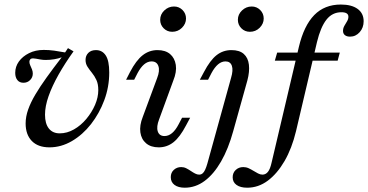

<svg xmlns="http://www.w3.org/2000/svg" viewBox="-20 -651 1655 863"><path d="M202.4 11.3Q150.8 11.3 123 -17.3Q95.2 -46 95.2 -96Q95.2 -126.6 106.5 -158.5Q117.7 -190.3 138.7 -225.8Q159.7 -261.3 189.5 -302.8Q219.4 -344.4 257.3 -393.5Q242.7 -387.9 223.8 -384.7Q204.8 -381.5 185.5 -381.5Q173.4 -381.5 162.1 -383.5Q150.8 -385.5 142.3 -387.1Q133.9 -388.7 128.2 -388.7Q120.2 -388.7 116.1 -384.3Q112.1 -379.8 112.1 -373.4Q112.1 -365.3 116.1 -356.9Q120.2 -348.4 123.8 -339.1Q127.4 -329.8 127.4 -320.2Q127.4 -303.2 115.3 -291.1Q103.2 -279 85.5 -279Q67.7 -279 58.1 -291.1Q48.4 -303.2 48.4 -323.4Q48.4 -351.6 64.9 -374.6Q81.5 -397.6 110.5 -412.1Q139.5 -426.6 176.6 -426.6Q200 -426.6 223.4 -423.4Q246.8 -420.2 272.6 -415.3L285.5 -434.7L310.5 -420.2Q271.8 -366.1 243.1 -315.3Q214.5 -264.5 198.4 -219Q182.3 -173.4 182.3 -135.5Q182.3 -95.2 199.6 -73.4Q216.9 -51.6 248.4 -51.6Q281.5 -51.6 312.5 -69.4Q343.5 -87.1 368.1 -116.5Q392.7 -146 407.3 -179.8Q421.8 -213.7 421.8 -246Q421.8 -273.4 413.3 -291.5Q404.8 -309.7 393.5 -323.4Q382.3 -337.1 373.4 -350.8Q364.5 -364.5 364.5 -381.5Q364.5 -400.8 377 -413.3Q389.5 -425.8 411.3 -425.8Q439.5 -425.8 455.2 -402Q471 -378.2 471 -325Q471 -260.5 448.8 -200.8Q426.6 -141.1 389.1 -93.1Q351.6 -45.2 303.2 -16.9Q254.8 11.3 202.4 11.3Z M693.5 11.3Q658.1 11.3 636.7 -6.9Q615.3 -25 610.9 -56Q606.5 -87.1 621.8 -125.8L686.3 -300Q699.2 -333.1 691.9 -354Q684.7 -375 661.3 -375Q643.5 -375 627.8 -361.7Q612.1 -348.4 598.4 -322.6L583.1 -292.7H546.8L564.5 -327.4Q591.9 -379.8 621.4 -402.8Q650.8 -425.8 687.9 -425.8Q723.4 -425.8 744.4 -408.1Q765.3 -390.3 770.2 -359.3Q775 -328.2 758.9 -288.7L695.2 -114.5Q682.3 -81.5 689.1 -60.5Q696 -39.5 719.4 -39.5Q755.6 -39.5 783.1 -92.7L798.4 -121.8H834.7L816.1 -87.1Q788.7 -34.7 759.7 -11.7Q730.6 11.3 693.5 11.3ZM754 -508.1Q731.5 -508.1 715.7 -523.8Q700 -539.5 700 -562.1Q700 -586.3 718.5 -604Q737.1 -621.8 762.1 -621.8Q784.7 -621.8 800.4 -606Q816.1 -590.3 816.1 -567.7Q816.1 -544.4 798 -526.2Q779.8 -508.1 754 -508.1Z M810.5 192.7Q781.5 192.7 764.5 180.2Q747.6 167.7 747.6 145.2Q747.6 125 761.3 112.5Q775 100 794.4 100Q806.5 100 816.9 105.2Q827.4 110.5 837.5 117.3Q847.6 124.2 856.9 129Q866.1 133.9 875 133.9Q883.9 133.9 890.3 128.6Q896.8 123.4 902 112.1Q907.3 100.8 912.1 83.9L1018.5 -300.8Q1029 -335.5 1022.2 -355.2Q1015.3 -375 993.5 -375Q975.8 -375 960.1 -361.7Q944.4 -348.4 930.6 -322.6L915.3 -292.7H878.2L896.8 -327.4Q924.2 -379.8 953.2 -402.8Q982.3 -425.8 1020.2 -425.8Q1056.5 -425.8 1075.8 -408.5Q1095.2 -391.1 1098.8 -360.1Q1102.4 -329 1091.9 -289.5L1028.2 -61.3Q1006.5 17.7 973.8 74.6Q941.1 131.5 900 162.1Q858.9 192.7 810.5 192.7ZM1103.2 -508.1Q1080.6 -508.1 1064.9 -523.8Q1049.2 -539.5 1049.2 -562.1Q1049.2 -586.3 1067.7 -604Q1086.3 -621.8 1111.3 -621.8Q1133.9 -621.8 1149.6 -606Q1165.3 -590.3 1165.3 -567.7Q1165.3 -544.4 1147.2 -526.2Q1129 -508.1 1103.2 -508.1Z M1091.1 192.7Q1060.5 192.7 1043.1 180.2Q1025.8 167.7 1025.8 146Q1025.8 125.8 1039.5 112.9Q1053.2 100 1073.4 100Q1086.3 100 1097.6 105.2Q1108.9 110.5 1119.4 116.9Q1129.8 123.4 1139.9 128.6Q1150 133.9 1159.7 133.9Q1174.2 133.9 1184.3 121.4Q1194.4 108.9 1200.8 79.8L1323.4 -440.3Q1346 -535.5 1392.3 -583.1Q1438.7 -630.6 1512.1 -630.6Q1560.5 -630.6 1587.5 -610.9Q1614.5 -591.1 1614.5 -555.6Q1614.5 -526.6 1596.8 -506.5Q1579 -486.3 1553.2 -486.3Q1538.7 -486.3 1530.2 -493.1Q1521.8 -500 1521.8 -512.1Q1521.8 -524.2 1527.8 -534.7Q1533.9 -545.2 1539.9 -555.2Q1546 -565.3 1546 -575.8Q1546 -596 1514.5 -596Q1473.4 -596 1447.2 -562.5Q1421 -529 1404.8 -462.1L1310.5 -61.3Q1291.9 16.1 1258.9 73Q1225.8 129.8 1183.5 161.3Q1141.1 192.7 1091.1 192.7ZM1215.3 -378.2 1225.8 -414.5H1507.3L1497.6 -378.2Z"/></svg>

Font: Playfair 9pt
Style: Italic
Weight: 400
Italic angle: -15.6°
Designer: Claus Eggers Sørensen
Foundry: Claus Eggers Sørensen
Version: Version 2.001;gftools[0.9.30]